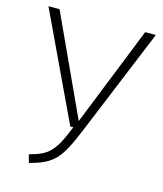

<svg xmlns="http://www.w3.org/2000/svg" viewBox="-106 -763 722 853"><g transform="rotate(15 255.5 -336.5)"><path d="M505 -684H456L273 -226L62 -684H11L243 -193H257C208 -71 183 -49 97 -26L107 11C216 -17 244 -50 302 -191Z"/></g></svg>

Font: Fira Sans ExtraLight
Style: Regular
Weight: 200
Designer: bBox Type GmbH & Carrois Corporate GbR & Edenspiekermann AG
Foundry: bBox Type GmbH & Carrois Corporate GbR & Edenspiekermann AG
Version: Version 4.300;PS 004.300;hotconv 1.0.88;makeotf.lib2.5.64775